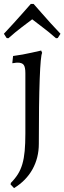

<svg xmlns="http://www.w3.org/2000/svg" viewBox="-39 -723 330 984"><path d="M15 222 17 214Q38 193 52.5 170Q67 147 75.5 118Q84 89 87.5 51Q91 13 91 -38V-348Q91 -379 82.5 -390.5Q74 -402 51 -402Q43 -402 33 -400Q29 -399 24 -399L28 -436Q51 -439 76.5 -443.5Q102 -448 123 -453Q148 -458 172 -464L177 -452Q169 -438 164.5 -318Q160 -198 160 14Q160 86 127.5 144.5Q95 203 33 241ZM-19 -550Q5 -576 29.5 -602.5Q54 -629 74 -652Q97 -678 119 -703H133Q155 -678 178 -652Q198 -629 222 -602.5Q246 -576 271 -550L257 -528L248 -527Q213 -558 179.5 -583Q146 -608 126 -624Q105 -608 72.5 -583.5Q40 -559 4 -527L-5 -528Z"/></svg>

Font: Alegreya
Style: Regular
Weight: 400
Designer: Juan Pablo del Peral
Foundry: Juan Pablo del Peral
Version: Version 1.003